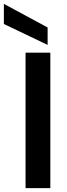

<svg xmlns="http://www.w3.org/2000/svg" viewBox="-64 -972 348 992"><path d="M68 0V-700H196V0ZM182 -740 -44 -848V-952L182 -830Z"/></svg>

Font: Firefly Display
Style: Bold
Weight: 700
Designer: Colophon Foundry, Jonny Pinhorn
Foundry: Colophon Foundry
Version: Version 1.200; ttfautohint (v1.8.3)